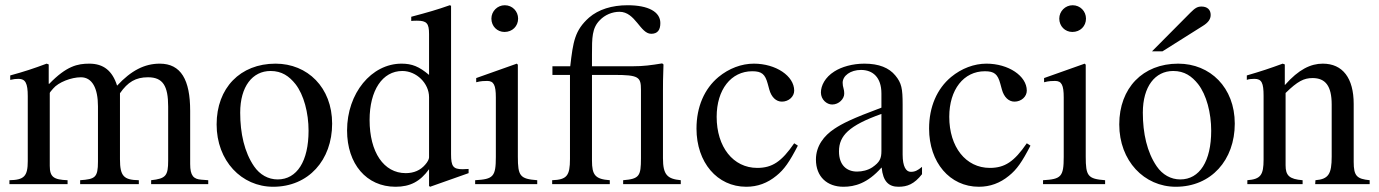

<svg xmlns="http://www.w3.org/2000/svg" viewBox="-20 -703 5264 733"><path d="M775 0V-15L749 -17C719 -19 706 -32 706 -77V-280C706 -398 671 -460 590 -460C532 -460 481 -434 427 -376C409 -433 375 -460 321 -460C276 -460 234 -451 168 -383H166V-457L158 -460C107 -441 74 -430 19 -415V-398C32 -401 40 -402 51 -402C77 -402 86 -385 86 -336V-88C86 -30 72 -16 16 -15V0H238V-15C185 -17 170 -27 170 -70V-348C170 -350 176 -357 183 -365C203 -389 252 -408 289 -408C332 -408 354 -366 354 -297V-86C354 -25 343 -19 286 -15V0H510V-15C453 -16 438 -30 438 -95V-347C468 -390 498 -408 545 -408C602 -408 622 -375 622 -296V-90C622 -32 613 -21 557 -15V0Z M1248 -231C1248 -369 1154 -460 1032 -460C897 -460 807 -367 807 -228C807 -89 902 10 1023 10C1158 10 1248 -92 1248 -231ZM1158 -204C1158 -88 1114 -18 1040 -18C1004 -18 972 -36 950 -68C913 -122 897 -194 897 -273C897 -373 944 -432 1013 -432C1056 -432 1084 -412 1108 -382C1140 -341 1158 -272 1158 -204Z M1769 -42V-58C1752 -57 1751 -57 1746 -57C1710 -57 1702 -68 1702 -114V-681L1697 -683C1649 -666 1614 -656 1550 -639V-623C1558 -624 1564 -624 1572 -624C1609 -624 1618 -614 1618 -573V-417C1580 -449 1553 -460 1513 -460C1398 -460 1305 -347 1305 -205C1305 -77 1379 10 1490 10C1546 10 1584 -10 1618 -57V7L1622 10ZM1618 -102C1618 -95 1612 -84 1603 -74C1585 -53 1560 -42 1529 -42C1445 -42 1391 -122 1391 -245C1391 -358 1440 -432 1516 -432C1570 -432 1618 -385 1618 -332Z M1958 -632C1958 -660 1936 -683 1907 -683C1879 -683 1856 -660 1856 -632C1856 -603 1878 -581 1906 -581C1936 -581 1958 -603 1958 -632ZM2031 0V-15C1965 -20 1957 -31 1957 -105V-456L1953 -460L1798 -405V-389C1816 -394 1831 -394 1840 -394C1865 -394 1873 -378 1873 -331V-104C1873 -28 1863 -19 1794 -15V0Z M2579 0V-15C2528 -20 2511 -35 2511 -99V-358C2511 -380 2511 -404 2513 -457L2508 -461C2465 -454 2437 -450 2394 -450H2240V-495C2240 -559 2240 -596 2270 -626C2289 -646 2317 -658 2345 -658C2406 -658 2424 -574 2466 -574C2491 -574 2501 -589 2501 -615C2501 -658 2455 -683 2376 -683C2316 -683 2265 -667 2229 -636C2174 -587 2168 -544 2157 -450H2089V-417H2156V-96C2156 -32 2144 -17 2088 -15V0H2308V-15C2252 -19 2240 -35 2240 -90V-417H2324C2419 -417 2427 -409 2427 -360V-99C2427 -31 2421 -20 2359 -15V0Z M3012 -156C2964 -86 2928 -62 2871 -62C2779 -62 2716 -142 2716 -257C2716 -361 2771 -431 2852 -431C2888 -431 2901 -420 2911 -383L2917 -361C2925 -332 2943 -315 2965 -315C2991 -315 3012 -334 3012 -357C3012 -413 2942 -460 2858 -460C2811 -460 2763 -442 2723 -409C2669 -364 2639 -295 2639 -212C2639 -83 2718 10 2829 10C2872 10 2910 -4 2944 -32C2974 -56 2994 -85 3026 -147Z M3500 -66C3483 -52 3473 -47 3457 -47C3439 -47 3426 -67 3426 -113V-304C3426 -365 3422 -386 3398 -415C3374 -444 3336 -460 3280 -460C3235 -460 3193 -448 3165 -430C3130 -408 3114 -376 3114 -350C3114 -323 3136 -304 3157 -304C3183 -304 3203 -326 3203 -345C3203 -366 3197 -369 3197 -387C3197 -414 3227 -436 3267 -436C3312 -436 3345 -408 3345 -346V-292C3232 -250 3195 -231 3165 -211C3126 -185 3095 -146 3095 -94C3095 -28 3138 10 3200 10C3243 10 3292 -3 3345 -63H3346C3351 -10 3373 10 3410 10C3444 10 3470 0 3500 -38ZM3345 -127C3345 -98 3339 -84 3310 -64C3293 -53 3272 -48 3252 -48C3213 -48 3183 -72 3183 -125C3183 -156 3193 -180 3217 -202C3242 -225 3283 -246 3345 -268Z M3900 -156C3852 -86 3816 -62 3759 -62C3667 -62 3604 -142 3604 -257C3604 -361 3659 -431 3740 -431C3776 -431 3789 -420 3799 -383L3805 -361C3813 -332 3831 -315 3853 -315C3879 -315 3900 -334 3900 -357C3900 -413 3830 -460 3746 -460C3699 -460 3651 -442 3611 -409C3557 -364 3527 -295 3527 -212C3527 -83 3606 10 3717 10C3760 10 3798 -4 3832 -32C3862 -56 3882 -85 3914 -147Z M4126 -632C4126 -660 4104 -683 4075 -683C4047 -683 4024 -660 4024 -632C4024 -603 4046 -581 4074 -581C4104 -581 4126 -603 4126 -632ZM4199 0V-15C4133 -20 4125 -31 4125 -105V-456L4121 -460L3966 -405V-389C3984 -394 3999 -394 4008 -394C4033 -394 4041 -378 4041 -331V-104C4041 -28 4031 -19 3962 -15V0Z M4378 -507H4418L4572 -604C4593 -617 4602 -630 4602 -646C4602 -666 4589 -678 4567 -678C4552 -678 4543 -673 4525 -655ZM4694 -231C4694 -369 4600 -460 4478 -460C4343 -460 4253 -367 4253 -228C4253 -89 4348 10 4469 10C4604 10 4694 -92 4694 -231ZM4604 -204C4604 -88 4560 -18 4486 -18C4450 -18 4418 -36 4396 -68C4359 -122 4343 -194 4343 -273C4343 -373 4390 -432 4459 -432C4502 -432 4530 -412 4554 -382C4586 -341 4604 -272 4604 -204Z M5209 0V-15C5160 -20 5148 -31 5148 -85V-306C5148 -405 5106 -460 5030 -460C4984 -460 4938 -438 4886 -379H4885V-457L4877 -460C4828 -442 4795 -431 4740 -415V-398C4747 -401 4758 -402 4769 -402C4797 -402 4804 -386 4804 -337V-94C4804 -35 4793 -19 4742 -15V0H4953V-15C4902 -19 4888 -33 4888 -72V-348C4934 -393 4958 -405 4991 -405C5040 -405 5064 -375 5064 -304V-105C5064 -39 5052 -19 5002 -15L5001 0Z"/></svg>

Font: STIX Math
Style: Regular
Weight: 400
Designer: MicroPress Inc., with final additions and corrections provided by Coen Hoffman, Elsevier (retired)
Version: Version 1.1.0